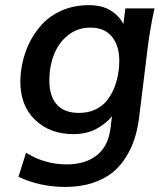

<svg xmlns="http://www.w3.org/2000/svg" viewBox="-20 -534 652 756"><path d="M237.3 202.1Q137.2 202.1 52.7 162.1L82.5 67.4Q156.2 113.3 242.2 113.3Q315.9 113.3 361.1 77.6Q406.2 42 415 -28.8L420.9 -76.2Q397.5 -46.9 359.1 -26.4Q320.8 -5.9 269 -5.9Q176.8 -5.9 118.4 -61.8Q60.1 -117.7 60.1 -212.4Q60.1 -228.5 62.5 -251.5Q69.3 -306.6 90.1 -353.5Q110.8 -400.4 143.8 -436.5Q176.8 -472.7 224.6 -493.2Q272.5 -513.7 330.1 -513.7Q381.3 -513.7 415.3 -492.9Q449.2 -472.2 465.8 -439.5L473.6 -501H588.4Q571.3 -424.8 561.5 -345.7L527.8 -71.8Q522.5 -28.8 511 8.5Q499.5 45.9 477.3 82.5Q455.1 119.1 423.6 144.8Q392.1 170.4 344.5 186.3Q296.9 202.1 237.3 202.1ZM174.3 -216.8Q174.3 -155.8 203.6 -122.6Q232.9 -89.4 291 -89.4Q327.1 -89.4 355.7 -102.8Q384.3 -116.2 402.6 -140.1Q420.9 -164.1 431.9 -193.4Q442.9 -222.7 447.3 -257.8Q449.7 -278.3 449.7 -293.5Q449.7 -354 420.7 -389.6Q391.6 -425.3 335.9 -425.3Q287.1 -425.3 250 -397Q212.9 -368.7 193.6 -321.5Q174.3 -274.4 174.3 -216.8Z"/></svg>

Font: Muli
Style: Semi-BoldItalic
Weight: 600
Italic angle: -7°
Designer: Vernon Adams
Foundry: newtypography
Version: Version 2.0; ttfautohint (v1.00rc1.2-2d82) -l 8 -r 50 -G 200